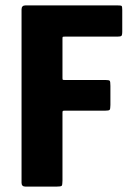

<svg xmlns="http://www.w3.org/2000/svg" viewBox="-20 -693 490 713"><path d="M75 0Q60 0 60 -14V-658Q60 -673 75 -673H415Q429 -673 431.5 -671Q434 -669 434 -656V-576Q434 -562 430.5 -559.5Q427 -557 415 -557H221Q214 -557 213 -556Q212 -555 212 -549V-405Q212 -398 213 -397Q214 -396 220 -396H370Q385 -396 387.5 -393Q390 -390 390 -374V-303Q390 -288 387 -285Q384 -282 370 -282H220Q215 -282 213.5 -281Q212 -280 212 -275V-22Q212 -6 209 -3Q206 0 189 0Z"/></svg>

Font: Glory ExtraBold
Style: Regular
Weight: 800
Designer: Robert Leuschke
Foundry: Robert Leuschke
Version: Version 1.011